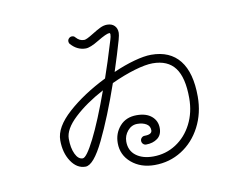

<svg xmlns="http://www.w3.org/2000/svg" viewBox="-74 -812 1149 886"><g transform="rotate(-10 500.0 -369.0)"><path d="M833 -308Q833 -230 800 -166.5Q767 -103 710 -67Q653 -31 583 -31Q518 -31 475 -67.5Q432 -104 432 -160Q432 -206 461 -239Q490 -272 540 -272Q585 -272 610 -250.5Q635 -229 635 -195Q635 -163 613.5 -147Q592 -131 560 -131Q552 -131 546 -137Q540 -143 540 -152Q540 -160 546 -166Q552 -172 560 -172Q595 -172 595 -192Q595 -212 578 -222Q561 -232 536 -232Q509 -232 490.5 -210Q472 -188 472 -160Q472 -118 502.5 -94.5Q533 -71 583 -71Q642 -71 690 -102Q738 -133 765.5 -187Q793 -241 793 -308Q793 -404 759 -449.5Q725 -495 654 -495Q621 -495 568.5 -479.5Q516 -464 458 -437Q406 -287 355.5 -183Q305 -79 267 -79Q227 -79 200 -119.5Q173 -160 173 -219Q173 -280 246 -345.5Q319 -411 426 -464Q449 -529 481 -635Q486 -650 486 -661Q486 -663 485 -665Q484 -667 482 -667Q468 -667 425 -641Q384 -616 363 -616Q323 -616 294 -649Q289 -654 289 -662Q289 -670 295 -676Q301 -682 309 -682Q319 -682 324 -675Q333 -665 342 -660.5Q351 -656 363 -656Q373 -656 405 -676Q429 -691 445.5 -699Q462 -707 478 -707Q500 -707 512.5 -694.5Q525 -682 525 -661Q525 -651 519 -629Q502 -569 475 -486Q527 -509 574.5 -522Q622 -535 654 -535Q742 -535 787.5 -477.5Q833 -420 833 -308ZM407 -412Q323 -367 268 -315.5Q213 -264 213 -219Q213 -176 226.5 -147.5Q240 -119 261 -119Q279 -119 318.5 -197.5Q358 -276 407 -412Z"/></g></svg>

Font: Tsukimi Rounded Light
Style: Regular
Weight: 300
Designer: Takashi Funayama
Foundry: Takashi Funayama
Version: Version 1.032; ttfautohint (v1.8.3)